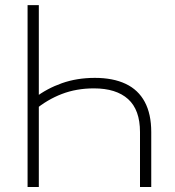

<svg xmlns="http://www.w3.org/2000/svg" viewBox="-20 -748 701 768"><path d="M359.4 -436.5Q432.1 -436.5 482.7 -412.6Q533.2 -388.7 559.1 -340.3Q585 -292 585 -219.7V0H540V-219.7Q540 -308.6 492.4 -351.6Q444.8 -394.5 355.5 -394.5Q286.1 -394.5 227.5 -372.1Q168.9 -349.6 119.1 -308.1V-356.9Q167.5 -394 227.8 -415.3Q288.1 -436.5 359.4 -436.5ZM135.3 -727.5V0H90.3V-727.5Z"/></svg>

Font: Inter 24pt ExtraLight
Style: Regular
Weight: 250
Designer: Rasmus Andersson
Foundry: rsms
Version: Version 4.001;git-66647c0bb